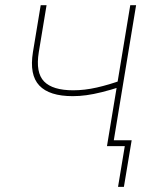

<svg xmlns="http://www.w3.org/2000/svg" viewBox="-20 -561 594 737"><path d="M259.3 -191.9Q169.4 -191.9 130.9 -232.7Q92.3 -273.4 106.4 -360.8L136.2 -541H158.7L128.9 -360.8Q116.2 -282.2 149.2 -248.3Q182.1 -214.4 261.2 -214.4Q304.7 -214.4 351.8 -225.1Q398.9 -235.8 450.2 -254.4L445.8 -229Q403.3 -215.3 370.8 -207.3Q338.4 -199.2 311.8 -195.6Q285.2 -191.9 259.3 -191.9ZM390.6 0 480 -541H502.4L413.1 0ZM433.1 156.2 459 0H406.2L410.2 -22.5H485.4L455.6 156.2Z"/></svg>

Font: Inter 17pt Thin
Style: Italic
Weight: 250
Italic angle: -9.3988°
Version: Version 4.001;git-66647c0bb